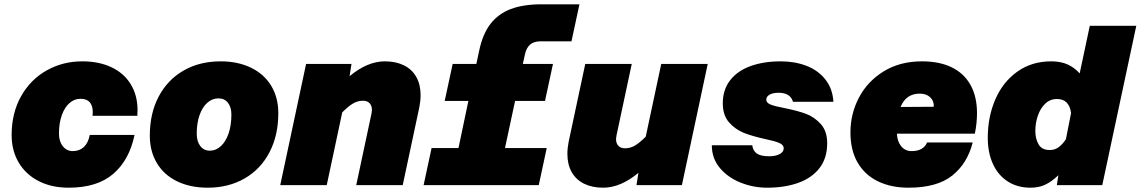

<svg xmlns="http://www.w3.org/2000/svg" viewBox="-20 -860 5299 892"><path d="M34 -232Q34 -335 78 -413Q122 -491 197 -533Q272 -575 362 -575Q440 -575 498 -547.5Q556 -520 587.5 -468.5Q619 -417 619 -348Q619 -331 618 -322H410Q411 -328 411 -339Q411 -369 397 -385Q383 -401 354 -401Q325 -401 302.5 -381Q280 -361 267 -324.5Q254 -288 254 -239Q254 -203 272 -180.5Q290 -158 318 -158Q349 -158 369.5 -177Q390 -196 397 -233H605Q581 -117 506.5 -52.5Q432 12 299 12Q219 12 159 -19Q99 -50 66.5 -105.5Q34 -161 34 -232Z M676 -230Q676 -333 717 -411Q758 -489 832.5 -532Q907 -575 1005 -575Q1085 -575 1146 -545.5Q1207 -516 1240 -461.5Q1273 -407 1273 -334Q1273 -231 1232 -152.5Q1191 -74 1116.5 -31Q1042 12 945 12Q864 12 803 -17.5Q742 -47 709 -102Q676 -157 676 -230ZM955 -160Q983 -160 1006 -181Q1029 -202 1042 -240Q1055 -278 1055 -328Q1055 -362 1039 -382.5Q1023 -403 995 -403Q966 -403 943 -382.5Q920 -362 907 -325Q894 -288 894 -239Q894 -203 910.5 -181.5Q927 -160 955 -160Z M1708 -349Q1708 -369 1697 -380.5Q1686 -392 1667 -392Q1642 -392 1620.5 -379.5Q1599 -367 1570 -338L1498 0H1282L1402 -563H1613L1604 -506Q1687 -575 1768 -575Q1819 -575 1856.5 -556.5Q1894 -538 1914 -502.5Q1934 -467 1934 -418Q1934 -391 1928 -361L1851 0H1635L1706 -333Q1708 -345 1708 -349Z M2496 -840H2672L2635 -668H2491Q2460 -668 2442.5 -652.5Q2425 -637 2419 -608L2409 -563H2549L2512 -391H2373L2326 -172H2520L2483 0H1948L1985 -172H2110L2156 -391H2046L2083 -563H2193L2207 -628Q2223 -703 2259 -749.5Q2295 -796 2353 -818Q2411 -840 2496 -840Z M2842 -214Q2842 -194 2853 -182.5Q2864 -171 2883 -171Q2908 -171 2929.5 -183.5Q2951 -196 2980 -225L3052 -563H3268L3148 0H2937L2946 -57Q2863 12 2782 12Q2731 12 2693.5 -6.5Q2656 -25 2636 -60.5Q2616 -96 2616 -145Q2616 -172 2622 -202L2699 -563H2915L2844 -230Q2842 -218 2842 -214Z M3287 -185H3475Q3478 -159 3496.5 -146.5Q3515 -134 3553 -134Q3583 -134 3602 -144Q3621 -154 3621 -171Q3621 -187 3600 -196Q3579 -205 3535 -214Q3476 -227 3436.5 -242.5Q3397 -258 3367.5 -291Q3338 -324 3338 -380Q3338 -443 3372 -487Q3406 -531 3467 -553Q3528 -575 3607 -575Q3672 -575 3726 -554.5Q3780 -534 3814 -491.5Q3848 -449 3852 -387H3664Q3659 -407 3642 -418Q3625 -429 3598 -429Q3570 -429 3555 -420Q3540 -411 3540 -397Q3540 -382 3560.5 -374Q3581 -366 3624 -358Q3684 -346 3723.5 -331.5Q3763 -317 3793 -284Q3823 -251 3823 -194Q3823 -126 3788 -80Q3753 -34 3690 -11Q3627 12 3544 12Q3480 12 3421 -11.5Q3362 -35 3324.5 -79.5Q3287 -124 3287 -185Z M3931 -245Q3931 -331 3970.5 -406.5Q4010 -482 4085.5 -528.5Q4161 -575 4263 -575Q4345 -575 4402 -547Q4459 -519 4489 -465Q4519 -411 4519 -334Q4519 -288 4509 -239H4147Q4148 -204 4166.5 -181Q4185 -158 4215 -158Q4270 -158 4287 -198H4499Q4474 -100 4403.5 -44Q4333 12 4201 12Q4120 12 4059 -17.5Q3998 -47 3964.5 -104.5Q3931 -162 3931 -245ZM4318 -364Q4320 -390 4302 -407.5Q4284 -425 4253 -425Q4189 -425 4164 -363Z M4996 -519 5043 -740H5259L5101 0H4890L4897 -46Q4867 -17 4837 -2.5Q4807 12 4768 12Q4706 12 4661 -17.5Q4616 -47 4592.5 -99.5Q4569 -152 4569 -220Q4569 -317 4604 -398Q4639 -479 4706 -527Q4773 -575 4864 -575Q4908 -575 4940 -560.5Q4972 -546 4996 -519ZM4857 -163Q4880 -163 4897.5 -175.5Q4915 -188 4932 -213L4956 -335Q4952 -366 4936 -383Q4920 -400 4891 -400Q4858 -400 4835.5 -378Q4813 -356 4801.5 -322Q4790 -288 4790 -251Q4790 -216 4805 -189.5Q4820 -163 4857 -163Z"/></svg>

Font: Azeret Mono Black
Style: Italic
Weight: 900
Italic angle: -12°
Designer: Martin Vácha
Foundry: Displaay
Version: Version 1.000; Glyphs 3.0.3, build 3074